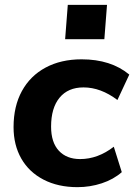

<svg xmlns="http://www.w3.org/2000/svg" viewBox="-20 -765 554 793"><path d="M36 -240Q36 -326 70.5 -389Q105 -452 168.5 -486Q232 -520 317 -520Q438 -520 514 -457L465 -352Q396 -404 325 -404Q261 -404 226 -361.5Q191 -319 191 -242Q191 -177 223 -142.5Q255 -108 311 -108Q384 -108 450 -159L483 -54Q449 -24 400.5 -8Q352 8 300 8Q220 8 160 -23Q100 -54 68 -110Q36 -166 36 -240ZM260 -745H422L411 -603H249Z"/></svg>

Font: Muli ExtraBold
Style: Italic
Weight: 800
Italic angle: -4.541°
Designer: Vernon Adams
Foundry: Vernon Adams
Version: Version 2.000